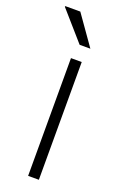

<svg xmlns="http://www.w3.org/2000/svg" viewBox="-168 -764 504 806"><g transform="rotate(20 84.5 -361.5)"><path d="M73 0V-526H121V0ZM136 -591H88L-25 -720L-24 -723H43Z"/></g></svg>

Font: Archivo Thin
Style: Regular
Weight: 250
Designer: Hector Gatti
Foundry: Omnibus-Type
Version: Version 2.001